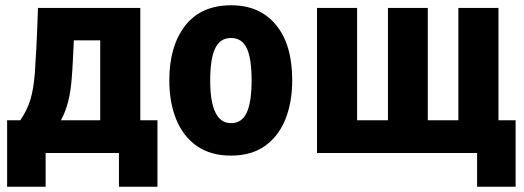

<svg xmlns="http://www.w3.org/2000/svg" viewBox="-20 -580 1985 728"><path d="M7 128V-124H57Q83 -162 95 -201.5Q107 -241 112 -301Q115 -346 118 -402Q121 -458 124 -550H512V-124H577V128H431V0H153V128ZM211 -124H360V-427H260Q258 -388 256.5 -354.5Q255 -321 252 -284Q248 -231 238 -193Q228 -155 211 -124Z M855 10Q779 10 727 -26Q675 -62 648.5 -126.5Q622 -191 622 -276Q622 -405 682 -482.5Q742 -560 857 -560Q965 -560 1026.5 -485.5Q1088 -411 1088 -276Q1088 -192 1062 -127.5Q1036 -63 984.5 -26.5Q933 10 855 10ZM856 -113Q897 -113 915.5 -153Q934 -193 934 -276Q934 -359 915.5 -397.5Q897 -436 856 -436Q815 -436 796 -397Q777 -358 777 -275Q777 -113 856 -113Z M1789 128V0H1182V-550H1334V-124H1451V-550H1602V-124H1718V-550H1870V-124H1935V128Z"/></svg>

Font: Noto Sans Condensed ExtraBold
Style: Regular
Weight: 800
Width: 3
Designer: Monotype Design Team
Foundry: Monotype Imaging Inc.
Version: Version 2.013; ttfautohint (v1.8.4.7-5d5b)